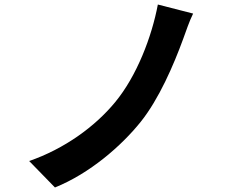

<svg xmlns="http://www.w3.org/2000/svg" viewBox="-20 -792 1040 849"><path d="M834 -732 678 -772C651 -629 585 -456 489 -340C400 -232 265 -134 109 -80L223 37C377 -25 517 -147 602 -253C683 -354 748 -505 790 -620C802 -652 816 -696 834 -732Z"/></svg>

Font: Noto Sans CJK JP Bold
Style: Regular
Weight: 700
Designer: Ryoko NISHIZUKA (kana & ideographs); Paul D. Hunt (Latin, Greek & Cyrillic); Wenlong ZHANG (bopomofo); Sandoll Communica
Foundry: Adobe Systems Incorporated
Version: Version 1.004;PS 1.004;hotconv 1.0.82;makeotf.lib2.5.63406